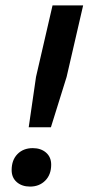

<svg xmlns="http://www.w3.org/2000/svg" viewBox="-20 -680 327 709"><path d="M86 -210 113 -396 174 -660H287L226 -396L168 -210ZM91 9Q61 9 42 -7.5Q23 -24 23 -52Q23 -89 44.5 -111Q66 -133 101 -133Q131 -133 150 -116.5Q169 -100 169 -72Q169 -35 147 -13Q125 9 91 9Z"/></svg>

Font: Elaine Sans Medium
Style: Italic
Weight: 500
Italic angle: -13°
Designer: Wei Huang
Foundry: Wei Huang
Version: Version 2.001;December 24, 2019;FontCreator 12.0.0.2547 64-b